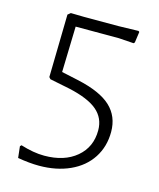

<svg xmlns="http://www.w3.org/2000/svg" viewBox="-94 -656 605 730"><g transform="rotate(15 208.5 -291.5)"><path d="M355 -538 296 -542H126L121 -362L186 -348Q278 -328 319 -289.5Q360 -251 360 -190Q360 -132 331 -87.5Q302 -43 249 -19Q196 5 128 5Q90 5 44 -3L39 -48L44 -53Q95 -37 137 -37Q216 -37 263.5 -77Q311 -117 311 -183Q311 -231 276 -261Q241 -291 164 -308L85 -324L79 -331L84 -578L95 -587L147 -586H282L361 -588L365 -585L359 -542Z"/></g></svg>

Font: t
Style: Regular
Weight: 300
Designer: Juan Pablo del Peral
Foundry: Huerta Tipografica
Version: Version 2.004; ttfautohint (v1.8.1)